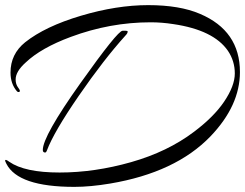

<svg xmlns="http://www.w3.org/2000/svg" viewBox="-26 -670 956 749"><path d="M863 -472Q807 -553 650 -576Q605 -583 562 -583Q403 -583 250 -526Q134 -483 74 -426Q35 -391 35 -360Q35 -341 45 -328Q55 -315 50 -312Q45 -309 40 -314Q15 -343 15 -387Q15 -459 72 -505Q150 -567 289.5 -608.5Q429 -650 552 -650Q675 -650 754 -616Q910 -550 910 -389Q910 -258 795 -138Q659 3 404 46Q327 59 264 59Q45 59 -1 -31Q-6 -41 -6 -43Q-6 -51 10 -39Q70 3 206.5 3Q343 3 485.5 -37.5Q628 -78 731 -156Q808 -214 848 -273Q890 -335 890 -383.5Q890 -432 863 -472ZM452 -550H465Q472 -550 472 -547Q472 -540 464 -532Q379 -438 281.5 -296.5Q184 -155 157 -83Q154 -75 150 -75Q141 -75 141 -85Q141 -139 287 -344.5Q433 -550 452 -550Z"/></svg>

Font: Arizonia
Style: Regular
Weight: 400
Designer: Robert E. Leuschke
Foundry: Robert E. Leuschke
Version: Version 1.003